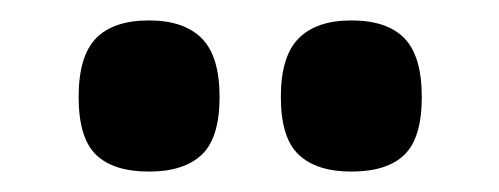

<svg xmlns="http://www.w3.org/2000/svg" viewBox="-20 -780 489 188"><path d="M324 -612Q290 -612 272.5 -628.5Q255 -645 255 -685Q255 -725 272.5 -742.5Q290 -760 324 -760Q359 -760 376 -742.5Q393 -725 393 -685Q393 -645 376 -628.5Q359 -612 324 -612ZM126 -612Q91 -612 74 -628.5Q57 -645 57 -685Q57 -725 74 -742.5Q91 -760 126 -760Q160 -760 177.5 -742.5Q195 -725 195 -685Q195 -645 177.5 -628.5Q160 -612 126 -612Z"/></svg>

Font: Georama ExtraCondensed Thin
Style: Bold
Weight: 700
Version: Version 1.001